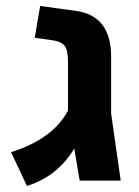

<svg xmlns="http://www.w3.org/2000/svg" viewBox="-20 -603 464 641"><path d="M70 18 17 -95Q157 -139 207 -234V-398Q207 -435 196 -449.5Q185 -464 159 -468L96 -477L114 -583L232 -567Q351 -551 351 -414V-224L383 0H246L228 -107Q202 -64 164.5 -32.5Q127 -1 70 18Z"/></svg>

Font: Assistant
Style: Bold
Weight: 700
Designer: Hebrew By Ben Nathan, Latin by Paul Hunt
Version: Version 3.000